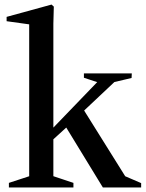

<svg xmlns="http://www.w3.org/2000/svg" viewBox="-20 -822 639 842"><path d="M19 0V-20L123 -54L108 -35V-729L124 -713L9 -729V-748L206 -802L216 -793L214 -718V-248L204 -252L417 -473L421 -457L348 -481V-500H558L557 -480L468 -459L492 -472L337 -326L341 -350L536 -38L513 -56L599 -19V0H431L263 -275L283 -274L203 -201L214 -226V-35L200 -54L302 -20V0Z"/></svg>

Font: Wittgenstein Medium
Style: Regular
Weight: 500
Designer: Jörg Drees
Foundry: Jörg Drees
Version: Version 1.500